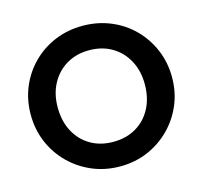

<svg xmlns="http://www.w3.org/2000/svg" viewBox="-105 -830 1009 956"><g transform="rotate(-15 400.0 -351.5)"><path d="M401 11Q324 11 258 -17Q192 -45 142 -94.5Q92 -144 64 -210Q36 -276 36 -353Q36 -429 63.5 -494.5Q91 -560 140.5 -609.5Q190 -659 256 -686.5Q322 -714 399 -714Q476 -714 542.5 -686.5Q609 -659 658.5 -609.5Q708 -560 736 -494Q764 -428 764 -352Q764 -275 736 -209.5Q708 -144 658.5 -94.5Q609 -45 543.5 -17Q478 11 401 11ZM399 -116Q466 -116 516.5 -145.5Q567 -175 595.5 -228.5Q624 -282 624 -353Q624 -422 595.5 -475Q567 -528 516.5 -558Q466 -588 399 -588Q333 -588 282.5 -558Q232 -528 203.5 -475Q175 -422 175 -353Q175 -282 203.5 -228.5Q232 -175 282.5 -145.5Q333 -116 399 -116Z"/></g></svg>

Font: Outfit Semi Bold
Style: Regular
Weight: 600
Designer: Rodrigo Fuenzalida
Foundry: fragTYPE
Version: Version 1.000